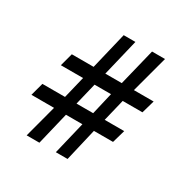

<svg xmlns="http://www.w3.org/2000/svg" viewBox="-135 -695 792 809"><g transform="rotate(30 261.0 -290.0)"><path d="M140 -163 98 -5H160L198 -163H278L240 -5H297L334 -163H427L445 -226H350L376 -333H472L490 -396H394L442 -575H379L335 -396H255L298 -575H241L198 -396H92L75 -333H183L157 -226H47L30 -163ZM239 -333H319L294 -226H213Z"/></g></svg>

Font: Charger Pro
Style: LitNar
Weight: 300
Designer: Jasper
Foundry: Cannot Into Space Fonts
Version: Version 1.09